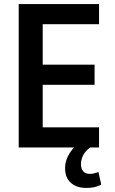

<svg xmlns="http://www.w3.org/2000/svg" viewBox="-20 -725 563 944"><path d="M72 0V-705H467V-606H190V-407H445V-308H190V-99H467V0ZM405 199Q356 199 328 173.5Q300 148 300 102Q300 62 324 25.5Q348 -11 389 -37L424 0Q410 9 399.5 22Q389 35 383.5 50.5Q378 66 378 82Q378 105 389.5 117.5Q401 130 422 130Q431 130 441.5 127.5Q452 125 464 121L478 183Q460 192 442.5 195.5Q425 199 405 199Z"/></svg>

Font: Nunito Sans 10pt Condensed
Style: Bold
Weight: 700
Width: 3
Designer: Vernon Adams
Foundry: Vernon Adams
Version: Version 3.101;gftools[0.9.27]